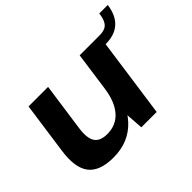

<svg xmlns="http://www.w3.org/2000/svg" viewBox="-133 -858 1097 1097"><g transform="rotate(-45 415.5 -310.0)"><path d="M217 -247.2Q207 -175 228.6 -142.5Q250.1 -109.9 307.2 -109.9Q378.6 -109.9 422.6 -159.4Q466.7 -208.8 480.1 -301.7L548.4 -382.7L538.4 -312.6Q516.4 -156.5 439.1 -73.2Q361.8 10.1 237.9 10.1Q127.2 10.1 83.1 -46.8Q39 -103.7 56.1 -225L100.5 -540H258.3ZM595.8 0H471.8L460.5 -161.4L513.5 -540H671.8ZM671.8 -540Q700.4 -540 718.4 -547.8Q736.4 -555.5 746.9 -575.4Q757.4 -595.2 761.9 -629.9H830.6Q809.6 -480 663.3 -480Z"/></g></svg>

Font: Pathway Extreme 8pt Thin
Style: Italic
Weight: 100
Italic angle: -8°
Designer: Eduardo Rodriguez Tunni
Foundry: Eduardo Rodriguez Tunni
Version: Version 1.000